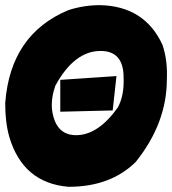

<svg xmlns="http://www.w3.org/2000/svg" viewBox="-24 -720 663 739"><path d="M361.3 -700.2Q533.2 -696.3 601.6 -546.9Q621.6 -486.8 618.2 -414.6Q618.2 -245.6 498 -96.2Q400.9 -1 240.2 -1Q64.5 -15.1 11.7 -193.4Q-4.4 -251 -3.9 -323.7Q16.1 -588.4 239.7 -681.2Q298.8 -700.2 361.3 -700.2ZM175.8 -301.8Q187.5 -199.7 269 -199.7Q353.5 -199.7 429.7 -306.6Q454.6 -353 451.7 -421.9Q451.7 -523.9 363.3 -523.9Q261.7 -523.9 189 -390.1Q172.9 -345.2 175.8 -301.8ZM208 -412.6 424.3 -427.2 409.7 -294.9 208 -290Z"/></svg>

Font: Lapsus Pro (theguybrush.com)
Style: Bold
Weight: 700
Designer: Jose Roses
Version: Version 1.00 February 9, 2018, initial release